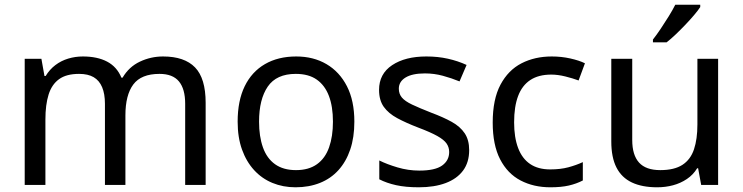

<svg xmlns="http://www.w3.org/2000/svg" viewBox="-20 -786 3157 816"><path d="M673 -546Q764 -546 809 -499.5Q854 -453 854 -349V0H767V-345Q767 -408 740.5 -440Q714 -472 658 -472Q580 -472 546.5 -427Q513 -382 513 -296V0H426V-345Q426 -387 414 -415.5Q402 -444 378 -458Q354 -472 316 -472Q262 -472 231 -449.5Q200 -427 186.5 -384Q173 -341 173 -278V0H85V-536H156L169 -463H174Q191 -491 215.5 -509.5Q240 -528 270 -537Q300 -546 332 -546Q394 -546 435.5 -524Q477 -502 496 -456H501Q528 -502 574.5 -524Q621 -546 673 -546Z M1486 -269Q1486 -202 1468.5 -150.5Q1451 -99 1418.5 -63Q1386 -27 1339.5 -8.5Q1293 10 1236 10Q1183 10 1138 -8.5Q1093 -27 1060 -63Q1027 -99 1008.5 -150.5Q990 -202 990 -269Q990 -358 1020 -419.5Q1050 -481 1106 -513.5Q1162 -546 1239 -546Q1312 -546 1367.5 -513.5Q1423 -481 1454.5 -419.5Q1486 -358 1486 -269ZM1081 -269Q1081 -206 1097.5 -159.5Q1114 -113 1149 -88Q1184 -63 1238 -63Q1292 -63 1327 -88Q1362 -113 1378.5 -159.5Q1395 -206 1395 -269Q1395 -333 1378 -378Q1361 -423 1326.5 -447.5Q1292 -472 1237 -472Q1155 -472 1118 -418Q1081 -364 1081 -269Z M1974 -148Q1974 -96 1948 -61Q1922 -26 1874 -8Q1826 10 1760 10Q1704 10 1663.5 1Q1623 -8 1592 -24V-104Q1624 -88 1669.5 -74.5Q1715 -61 1762 -61Q1829 -61 1859 -82.5Q1889 -104 1889 -140Q1889 -160 1878 -176Q1867 -192 1838.5 -208Q1810 -224 1757 -244Q1705 -264 1668 -284Q1631 -304 1611 -332Q1591 -360 1591 -404Q1591 -472 1646.5 -509Q1702 -546 1792 -546Q1841 -546 1883.5 -536.5Q1926 -527 1963 -510L1933 -440Q1899 -454 1862 -464Q1825 -474 1786 -474Q1732 -474 1703.5 -456.5Q1675 -439 1675 -409Q1675 -387 1688 -371.5Q1701 -356 1731.5 -341.5Q1762 -327 1813 -307Q1864 -288 1900 -268Q1936 -248 1955 -219.5Q1974 -191 1974 -148Z M2319 10Q2248 10 2192.5 -19Q2137 -48 2105.5 -109Q2074 -170 2074 -265Q2074 -364 2107 -426Q2140 -488 2196.5 -517Q2253 -546 2325 -546Q2366 -546 2404 -537.5Q2442 -529 2466 -517L2439 -444Q2415 -453 2383 -461Q2351 -469 2323 -469Q2269 -469 2234 -446Q2199 -423 2182 -378Q2165 -333 2165 -266Q2165 -202 2182 -157Q2199 -112 2233 -89Q2267 -66 2318 -66Q2362 -66 2395.5 -75Q2429 -84 2457 -97V-19Q2430 -5 2397.5 2.5Q2365 10 2319 10Z M3032 -536V0H2960L2947 -71H2943Q2926 -43 2899 -25Q2872 -7 2840 1.5Q2808 10 2773 10Q2709 10 2665.5 -10.5Q2622 -31 2600 -74Q2578 -117 2578 -185V-536H2667V-191Q2667 -127 2696 -95Q2725 -63 2786 -63Q2846 -63 2880.5 -85.5Q2915 -108 2929.5 -151.5Q2944 -195 2944 -257V-536ZM2956 -756Q2947 -742 2930 -722Q2913 -702 2892.5 -680.5Q2872 -659 2851.5 -639.5Q2831 -620 2813 -606H2755V-618Q2770 -637 2787.5 -663Q2805 -689 2822 -716.5Q2839 -744 2850 -766H2956Z"/></svg>

Font: Noto Sans Oriya
Style: Regular
Weight: 400
Designer: Amélie Bonet and Sol Matas
Foundry: Google LLC
Version: Version 2.006